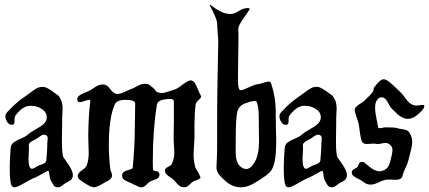

<svg xmlns="http://www.w3.org/2000/svg" viewBox="-20 -799 1830 819"><path d="M116.2 -79.1Q120.1 -79.1 125 -81.5Q129.9 -84 135.7 -87.9Q141.6 -91.8 144.5 -92.8Q147.5 -93.8 153.3 -95.7Q159.2 -97.7 162.1 -99.1Q165 -100.6 169.4 -103Q173.8 -105.5 175.8 -108.9Q177.7 -112.3 177.7 -117.2Q181.6 -161.1 181.6 -174.8V-186.5Q181.6 -190.4 182.6 -198.2Q183.6 -206.1 183.6 -209Q183.6 -216.8 178.7 -220.7Q173.8 -224.6 168.9 -224.6Q164.1 -224.6 158.7 -222.2Q153.3 -219.7 146 -214.4Q138.7 -209 135.7 -207Q133.8 -206.1 122.6 -200.2Q111.3 -194.3 106.9 -189.5Q102.5 -184.6 102.5 -177.7L103.5 -172.9Q103.5 -168 103.5 -161.1Q103.5 -155.3 102.5 -142.6Q101.6 -129.9 101.6 -123Q101.6 -79.1 116.2 -79.1ZM164.1 -428.7Q175.8 -428.7 201.2 -411.1Q220.7 -397.5 227.1 -392.6Q233.4 -387.7 240.2 -372.6Q247.1 -357.4 247.1 -335Q247.1 -329.1 246.1 -315.9Q245.1 -302.7 245.1 -294.9V-276.4Q245.1 -265.6 244.6 -237.3Q244.1 -209 244.1 -193.4Q244.1 -145.5 250 -128.9L270.5 -99.6Q291 -69.3 291 -51.8Q291 -43.9 287.6 -38.1Q284.2 -32.2 280.8 -29.8Q277.3 -27.3 270 -23.4Q262.7 -19.5 258.8 -17.6Q255.9 -15.6 249 -10.3Q242.2 -4.9 237.3 -2.4Q232.4 0 226.6 0Q217.8 0 213.4 -3.4Q209 -6.8 203.1 -18.1Q197.3 -29.3 196.3 -30.3Q193.4 -35.2 191.9 -45.4Q190.4 -55.7 189.5 -63Q188.5 -70.3 184.6 -70.3Q182.6 -70.3 172.4 -64.5Q162.1 -58.6 147 -50.3Q131.8 -42 121.1 -38.1Q111.3 -34.2 82 -17.1Q52.7 0 42 0Q35.2 0 30.8 -5.4Q26.4 -10.7 23.9 -29.3Q21.5 -47.9 21.5 -83Q21.5 -120.1 25.4 -166Q26.4 -182.6 38.1 -191.4Q49.8 -200.2 69.3 -208Q88.9 -215.8 99.6 -225.6Q110.4 -235.4 132.8 -247.6Q155.3 -259.8 167.5 -271.5Q179.7 -283.2 179.7 -300.8Q179.7 -307.6 174.8 -317.4Q169.9 -327.1 152.8 -337.4Q135.7 -347.7 108.4 -347.7Q78.1 -347.7 46.9 -307.6Q42 -301.8 42 -289.1Q42 -282.2 42 -280.3Q42 -278.3 41 -273.9Q40 -269.5 37.1 -268.1Q34.2 -266.6 29.3 -266.6Q18.6 -266.6 10.7 -278.8Q2.9 -291 2.9 -303.7Q2.9 -308.6 5.4 -313Q7.8 -317.4 10.3 -320.3Q12.7 -323.2 17.6 -327.6Q22.5 -332 24.4 -335Q49.8 -362.3 96.7 -394.5Q102.5 -398.4 116.7 -409.2Q130.9 -419.9 140.6 -424.3Q150.4 -428.7 164.1 -428.7Z M765.6 0Q755.9 0 748.5 -4.4Q741.2 -8.8 731.9 -19.5Q722.7 -30.3 719.7 -33.2Q714.8 -37.1 704.6 -43.9Q694.3 -50.8 689 -57.1Q683.6 -63.5 683.6 -72.3Q683.6 -81.1 696.3 -86.9Q709 -92.8 711.9 -97.7Q723.6 -121.1 723.6 -148.4Q723.6 -156.2 722.2 -174.3Q720.7 -192.4 720.7 -204.1V-212.9Q721.7 -240.2 721.7 -281.2V-366.2Q721.7 -377 705.1 -377Q696.3 -377 682.6 -375Q653.3 -371.1 649.4 -353.5Q631.8 -245.1 631.8 -111.3Q631.8 -85.9 632.8 -75.2Q632.8 -70.3 646.5 -68.8Q660.2 -67.4 660.2 -53.7Q660.2 -43.9 653.3 -39.1Q646.5 -34.2 633.8 -30.3Q621.1 -26.4 615.2 -21.5Q613.3 -19.5 603 -9.8Q592.8 0 585 0H581.1Q573.2 0 545.9 -14.6Q541 -17.6 527.3 -22.9Q513.7 -28.3 507.3 -34.2Q501 -40 501 -49.8Q501 -60.5 507.8 -65.4Q514.6 -70.3 527.3 -73.7Q540 -77.1 545.9 -81.1Q554.7 -177.7 554.7 -234.4Q554.7 -255.9 555.7 -290Q556.6 -324.2 556.6 -357.4Q556.6 -373 517.6 -373H514.6Q478.5 -373 469.7 -353.5Q444.3 -296.9 444.3 -182.6Q444.3 -127.9 450.2 -81.1Q450.2 -75.2 454.1 -65.9Q458 -56.6 458 -51.8Q458 -47.9 457 -44.9Q455.1 -40 451.7 -36.1Q448.2 -32.2 445.8 -30.8Q443.4 -29.3 437 -25.9Q430.7 -22.5 428.7 -21.5Q392.6 0 381.8 0Q367.2 0 335.9 -21.5Q334 -23.4 328.1 -26.9Q322.3 -30.3 319.3 -32.7Q316.4 -35.2 314 -39.1Q311.5 -43 311.5 -47.9Q311.5 -60.5 328.6 -71.8Q345.7 -83 349.6 -92.8Q358.4 -115.2 358.4 -146.5Q358.4 -154.3 357.4 -178.7Q356.4 -203.1 356.4 -221.7Q356.4 -243.2 357.4 -266.1Q358.4 -289.1 359.4 -305.7Q360.4 -322.3 361.8 -335.9Q363.3 -349.6 364.3 -357.9Q365.2 -366.2 365.2 -367.2Q365.2 -373 358.4 -373Q354.5 -373 340.8 -368.2Q327.1 -363.3 321.3 -363.3Q311.5 -363.3 310.5 -369.1Q309.6 -372.1 309.6 -376Q309.6 -384.8 317.9 -391.1Q326.2 -397.5 342.3 -403.8Q358.4 -410.2 365.2 -414.1Q370.1 -417 377.9 -422.4Q385.7 -427.7 390.6 -430.7Q395.5 -433.6 402.3 -436Q409.2 -438.5 416 -438.5H421.9Q435.5 -438.5 448.7 -420.9Q461.9 -403.3 472.7 -399.4Q475.6 -398.4 481.4 -398.4Q494.1 -398.4 513.2 -407.7Q532.2 -417 539.1 -418.9Q545.9 -420.9 564.5 -431.2Q583 -441.4 596.7 -441.4H601.6Q608.4 -441.4 613.3 -439Q618.2 -436.5 625 -430.7Q631.8 -424.8 634.8 -422.9Q637.7 -420.9 642.1 -414.1Q646.5 -407.2 652.3 -405.3Q663.1 -402.3 672.9 -402.3Q682.6 -402.3 724.6 -417Q738.3 -421.9 754.9 -435.1Q771.5 -448.2 782.2 -453.1Q788.1 -456.1 793 -456.1Q803.7 -456.1 810.5 -445.8Q817.4 -435.5 824.2 -418Q831.1 -400.4 835.9 -392.6Q837.9 -388.7 837.9 -386.7Q837.9 -381.8 826.7 -371.6Q815.4 -361.3 814.5 -353.5Q809.6 -314.5 809.6 -271.5V-232.4V-218.8Q809.6 -202.1 807.6 -177.2Q805.7 -152.3 805.7 -140.6Q805.7 -114.3 812.5 -86.9Q814.5 -79.1 821.8 -69.3Q829.1 -59.6 834 -44.9L835 -43.9Q835 -43 835 -42Q835 -38.1 829.6 -35.2Q824.2 -32.2 815.9 -29.8Q807.6 -27.3 803.7 -24.4Q798.8 -21.5 792 -14.6Q785.2 -7.8 779.3 -3.9Q773.4 0 765.6 0Z M1084 -286.1Q1084 -324.2 1080.6 -343.8Q1077.1 -363.3 1073.7 -365.7Q1070.3 -368.2 1064.5 -368.2Q1053.7 -368.2 1029.3 -359.4Q999 -349.6 992.2 -321.8Q985.4 -293.9 985.4 -195.3V-148.4Q985.4 -111.3 999.5 -94.7Q1013.7 -78.1 1030.3 -78.1Q1049.8 -78.1 1067.4 -109.4Q1085 -140.6 1085 -198.2Q1085 -207 1084.5 -227.1Q1084 -247.1 1084 -258.8ZM874 -779.3Q877 -779.3 889.2 -769.5Q901.4 -759.8 921.9 -749.5Q942.4 -739.3 963.9 -739.3Q979.5 -739.3 998.5 -752Q1017.6 -764.6 1038.1 -764.6Q1044.9 -764.6 1044.9 -760.7Q1044.9 -757.8 1020.5 -723.6Q996.1 -689.5 996.1 -675.8Q996.1 -674.8 996.6 -670.4Q997.1 -666 997.1 -655.8Q997.1 -645.5 997.1 -628.9Q997.1 -605.5 996.1 -550.8Q995.1 -496.1 995.1 -471.7V-457Q995.1 -414.1 1006.8 -414.1Q1014.6 -414.1 1042 -426.8Q1069.3 -439.5 1083 -440.4Q1089.8 -441.4 1105 -446.3Q1120.1 -451.2 1125 -451.2Q1133.8 -451.2 1136.7 -442.4Q1156.2 -383.8 1156.2 -324.2V-299.8Q1156.2 -278.3 1157.2 -246.1Q1158.2 -213.9 1158.2 -200.2Q1158.2 -139.6 1151.4 -109.4Q1144.5 -79.1 1132.3 -65.9Q1120.1 -52.7 1089.8 -33.2Q1081.1 -28.3 1077.1 -25.4Q1039.1 0 1006.8 0Q968.8 0 934.6 -33.2Q933.6 -34.2 929.7 -38.1Q925.8 -42 924.8 -43Q923.8 -43.9 920.4 -47.4Q917 -50.8 916 -52.2Q915 -53.7 912.6 -57.1Q910.2 -60.5 909.7 -62Q909.2 -63.5 907.2 -66.9Q905.3 -70.3 904.8 -73.2Q904.3 -76.2 903.8 -79.1Q903.3 -82 903.3 -85.9Q903.3 -88.9 904.8 -117.2Q906.2 -145.5 906.2 -200.2V-305.7Q906.2 -380.9 908.7 -500Q911.1 -619.1 911.1 -623Q911.1 -636.7 908.2 -662.1Q907.2 -672.9 906.7 -687.5Q906.2 -702.1 904.8 -708.5Q903.3 -714.8 897 -731Q890.6 -747.1 876 -773.4Q874 -777.3 874 -779.3Z M1285.2 -79.1Q1289.1 -79.1 1293.9 -81.5Q1298.8 -84 1304.7 -87.9Q1310.5 -91.8 1313.5 -92.8Q1316.4 -93.8 1322.3 -95.7Q1328.1 -97.7 1331.1 -99.1Q1334 -100.6 1338.4 -103Q1342.8 -105.5 1344.7 -108.9Q1346.7 -112.3 1346.7 -117.2Q1350.6 -161.1 1350.6 -174.8V-186.5Q1350.6 -190.4 1351.6 -198.2Q1352.5 -206.1 1352.5 -209Q1352.5 -216.8 1347.7 -220.7Q1342.8 -224.6 1337.9 -224.6Q1333 -224.6 1327.6 -222.2Q1322.3 -219.7 1314.9 -214.4Q1307.6 -209 1304.7 -207Q1302.7 -206.1 1291.5 -200.2Q1280.3 -194.3 1275.9 -189.5Q1271.5 -184.6 1271.5 -177.7L1272.5 -172.9Q1272.5 -168 1272.5 -161.1Q1272.5 -155.3 1271.5 -142.6Q1270.5 -129.9 1270.5 -123Q1270.5 -79.1 1285.2 -79.1ZM1333 -428.7Q1344.7 -428.7 1370.1 -411.1Q1389.6 -397.5 1396 -392.6Q1402.3 -387.7 1409.2 -372.6Q1416 -357.4 1416 -335Q1416 -329.1 1415 -315.9Q1414.1 -302.7 1414.1 -294.9V-276.4Q1414.1 -265.6 1413.6 -237.3Q1413.1 -209 1413.1 -193.4Q1413.1 -145.5 1418.9 -128.9L1439.5 -99.6Q1460 -69.3 1460 -51.8Q1460 -43.9 1456.5 -38.1Q1453.1 -32.2 1449.7 -29.8Q1446.3 -27.3 1439 -23.4Q1431.6 -19.5 1427.7 -17.6Q1424.8 -15.6 1418 -10.3Q1411.1 -4.9 1406.2 -2.4Q1401.4 0 1395.5 0Q1386.7 0 1382.3 -3.4Q1377.9 -6.8 1372.1 -18.1Q1366.2 -29.3 1365.2 -30.3Q1362.3 -35.2 1360.8 -45.4Q1359.4 -55.7 1358.4 -63Q1357.4 -70.3 1353.5 -70.3Q1351.6 -70.3 1341.3 -64.5Q1331.1 -58.6 1315.9 -50.3Q1300.8 -42 1290 -38.1Q1280.3 -34.2 1251 -17.1Q1221.7 0 1210.9 0Q1204.1 0 1199.7 -5.4Q1195.3 -10.7 1192.9 -29.3Q1190.4 -47.9 1190.4 -83Q1190.4 -120.1 1194.3 -166Q1195.3 -182.6 1207 -191.4Q1218.8 -200.2 1238.3 -208Q1257.8 -215.8 1268.6 -225.6Q1279.3 -235.4 1301.8 -247.6Q1324.2 -259.8 1336.4 -271.5Q1348.6 -283.2 1348.6 -300.8Q1348.6 -307.6 1343.8 -317.4Q1338.9 -327.1 1321.8 -337.4Q1304.7 -347.7 1277.3 -347.7Q1247.1 -347.7 1215.8 -307.6Q1210.9 -301.8 1210.9 -289.1Q1210.9 -282.2 1210.9 -280.3Q1210.9 -278.3 1210 -273.9Q1209 -269.5 1206.1 -268.1Q1203.1 -266.6 1198.2 -266.6Q1187.5 -266.6 1179.7 -278.8Q1171.9 -291 1171.9 -303.7Q1171.9 -308.6 1174.3 -313Q1176.8 -317.4 1179.2 -320.3Q1181.6 -323.2 1186.5 -327.6Q1191.4 -332 1193.4 -335Q1218.8 -362.3 1265.6 -394.5Q1271.5 -398.4 1285.6 -409.2Q1299.8 -419.9 1309.6 -424.3Q1319.3 -428.7 1333 -428.7Z M1624 -255.9Q1662.1 -255.9 1672.9 -252.9Q1680.7 -250 1692.9 -248.5Q1705.1 -247.1 1713.9 -243.7Q1722.7 -240.2 1727.5 -231.4Q1738.3 -213.9 1738.3 -193.4Q1738.3 -182.6 1735.8 -170.4Q1733.4 -158.2 1729 -142.6Q1724.6 -127 1722.7 -117.2Q1719.7 -103.5 1710 -83.5Q1700.2 -63.5 1697.3 -49.8Q1693.4 -32.2 1668.9 -32.2Q1664.1 -32.2 1654.3 -32.7Q1644.5 -33.2 1640.6 -33.2Q1627 -33.2 1621.1 -31.2Q1612.3 -29.3 1593.8 -20.5Q1575.2 -11.7 1562.5 -11.7H1558.6Q1552.7 -11.7 1546.9 -13.7Q1541 -15.6 1538.1 -17.6Q1535.2 -19.5 1528.8 -23.9Q1522.5 -28.3 1519.5 -30.3Q1515.6 -32.2 1503.4 -38.6Q1491.2 -44.9 1485.8 -50.3Q1480.5 -55.7 1480.5 -64.5Q1480.5 -72.3 1491.2 -78.1Q1502 -84 1504.9 -86.9Q1506.8 -88.9 1510.3 -98.1Q1513.7 -107.4 1519.5 -107.4Q1520.5 -107.4 1522 -107.9Q1523.4 -108.4 1524.4 -108.4Q1530.3 -108.4 1535.6 -104.5Q1541 -100.6 1547.4 -94.7Q1553.7 -88.9 1558.6 -85.9L1560.5 -84Q1563.5 -82 1566.9 -79.6Q1570.3 -77.1 1575.2 -74.7Q1580.1 -72.3 1586.4 -70.3Q1592.8 -68.4 1598.6 -68.4Q1611.3 -68.4 1625 -77.1Q1641.6 -87.9 1648.4 -126Q1649.4 -129.9 1650.9 -136.7Q1652.3 -143.6 1653.3 -148.9Q1654.3 -154.3 1654.3 -158.2Q1654.3 -170.9 1645.5 -179.7Q1635.7 -189.5 1624 -189.5Q1619.1 -189.5 1607.9 -187Q1596.7 -184.6 1590.8 -184.6Q1589.8 -184.6 1586.9 -185.1Q1584 -185.5 1583 -185.5Q1582 -185.5 1579.1 -186Q1576.2 -186.5 1574.2 -186.5Q1569.3 -186.5 1559.1 -185.5Q1548.8 -184.6 1544.9 -184.6Q1527.3 -184.6 1522.5 -198.2Q1517.6 -213.9 1515.1 -234.9Q1512.7 -255.9 1510.7 -266.6Q1508.8 -277.3 1502.9 -293.5Q1497.1 -309.6 1494.1 -322.3Q1494.1 -323.2 1493.7 -325.2Q1493.2 -327.1 1493.2 -328.1Q1493.2 -337.9 1500.5 -344.7Q1507.8 -351.6 1520 -358.9Q1532.2 -366.2 1538.1 -373Q1542 -377.9 1549.3 -384.3Q1556.6 -390.6 1561.5 -396.5Q1566.4 -402.3 1571.3 -409.2Q1573.2 -412.1 1573.7 -418.5Q1574.2 -424.8 1577.1 -427.7Q1601.6 -460.9 1616.2 -460.9Q1626 -460.9 1639.6 -450.2Q1653.3 -439.5 1677.7 -416Q1685.5 -408.2 1689.5 -404.3Q1696.3 -398.4 1710.9 -377.9Q1725.6 -357.4 1741.2 -351.6Q1748 -348.6 1755.9 -348.6Q1760.7 -348.6 1770 -350.1Q1779.3 -351.6 1783.2 -351.6Q1790 -351.6 1790 -346.7Q1790 -332 1755.9 -305.7Q1738.3 -292 1719.7 -292Q1708 -292 1695.8 -298.3Q1683.6 -304.7 1676.3 -311Q1668.9 -317.4 1659.7 -327.1Q1650.4 -336.9 1648.4 -338.9Q1643.6 -343.8 1633.3 -363.8Q1623 -383.8 1609.4 -383.8H1606.4Q1597.7 -383.8 1590.3 -375Q1583 -366.2 1581.1 -353.5Q1580.1 -348.6 1580.1 -338.9Q1580.1 -319.3 1586.4 -290Q1592.8 -260.7 1592.8 -257.8Q1592.8 -252 1598.6 -252Q1601.6 -252 1610.8 -253.9Q1620.1 -255.9 1624 -255.9Z"/></svg>

Font: Isabella
Style: Medium
Weight: 500
Designer: John Stracke
Version: Version 001.202